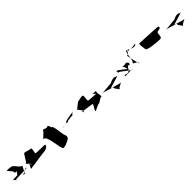

<svg xmlns="http://www.w3.org/2000/svg" viewBox="555 -2570 4378 4378"><g transform="rotate(-45 2744.5 -380.5)"><path d="M106 -611C106 -588 194 -516 194 -493C194 -443 194 -450 244 -450C275 -450 182 -376 212 -376C268 -376 -20 -364 36 -364C93 -364 106 -261 106 -318C106 -341 464 -321 464 -344C464 -387 358 -295 314 -295C256 -295 400 -260 342 -260C326 -260 446 -448 430 -448C359 -448 299 -609 228 -609C209 -609 106 -630 106 -611Z M604 -332C604 -310 569 -380 569 -358C569 -308 492 -254 542 -254C573 -254 561 -264 591 -264C647 -264 941 -318 997 -318C1055 -318 1143 -355 1143 -412C1143 -435 841 -415 841 -438C841 -481 883 -585 839 -585C781 -585 729 -620 669 -620C653 -620 555 -434 539 -434C469 -434 659 -319 588 -319C569 -319 604 -352 604 -332Z M1203 -534C1323 -548 1322 -71 1382 -69C1462 -66 1496 -93 1564 -124C1626 -152 1642 -206 1609 -266C1590 -301 1572 -602 1534 -590C1482 -572 1610 -548 1556 -552C1507 -554 1513 -702 1472 -676C1404 -632 1352 -739 1328 -664C1322 -648 1186 -532 1203 -534Z M2008 -454C2070 -454 1642 -398 1690 -398C1734 -398 1824 -432 1880 -432C1917 -432 1836 -392 1836 -434C1836 -476 2190 -508 2154 -508C2109 -508 2028 -449 1995 -449C1968 -449 1996 -438 1960 -438C1920 -438 2075 -520 2075 -480C2075 -428 1956 -454 2008 -454Z M2296 -317C2284 -294 2256 -388 2260 -362C2262 -336 2570 -324 2565 -298C2561 -277 2470 -142 2491 -144C2538 -151 2626 -214 2672 -214C2699 -213 2784 -292 2811 -284C2863 -270 2782 -436 2830 -460C2846 -468 2712 -462 2706 -480C2700 -492 2792 -400 2804 -408C2826 -424 2541 -415 2536 -442C2528 -480 2568 -594 2528 -606C2500 -614 2404 -580 2374 -583C2355 -584 2233 -462 2218 -474C2202 -484 2314 -352 2296 -352C2262 -350 2312 -348 2296 -317Z M3211 -352C3249 -352 2856 -319 2895 -319C2967 -319 3064 -262 3136 -262C3175 -262 3167 -152 3167 -190C3167 -220 3241 -82 3241 -112C3241 -149 3394 -200 3357 -200C3283 -200 3170 -260 3095 -260C3054 -260 3451 -364 3409 -364C3365 -364 3365 -390 3321 -390C3279 -390 3176 -352 3211 -352Z M3653 -413C3688 -376 3677 -287 3715 -275C3755 -263 3480 -483 3474 -452C3468 -420 3497 -343 3486 -394C3475 -445 3776 -176 3757 -218C3737 -260 3511 -198 3535 -244C3559 -290 3617 -180 3697 -290C3776 -399 3733 -350 3781 -344C3829 -338 3810 -450 3731 -428C3651 -408 3619 -450 3653 -413Z M3899 -534C3958 -528 3940 -586 4000 -589C4082 -594 4146 -528 4210 -580C4262 -624 4052 -544 4019 -604C4000 -640 3994 -595 3956 -582C3904 -566 4020 -622 3966 -626C3917 -628 3923 -364 3882 -337C3814 -294 3997 -283 3972 -208C3967 -192 3882 -536 3899 -534Z M4685 -262C4803 -262 4695 -432 4813 -432C4886 -432 4905 -504 4831 -504C4749 -504 4380 -532 4297 -532C4258 -532 4296 -378 4296 -339C4296 -287 4633 -262 4685 -262Z M5258 -352C5296 -352 4903 -319 4942 -319C5014 -319 5111 -262 5183 -262C5222 -262 5214 -152 5214 -190C5214 -220 5288 -82 5288 -112C5288 -149 5441 -200 5404 -200C5330 -200 5217 -260 5142 -260C5101 -260 5498 -364 5456 -364C5412 -364 5412 -390 5368 -390C5326 -390 5223 -352 5258 -352Z"/></g></svg>

Font: CiSf CamouflageKit II
Style: Regular
Weight: 400
Version: Version 1